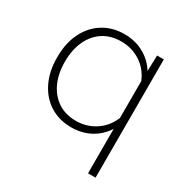

<svg xmlns="http://www.w3.org/2000/svg" viewBox="-167 -697 985 1015"><g transform="rotate(30 325.0 -189.0)"><path d="M307 -556Q373 -556 425.5 -526.5Q478 -497 508 -448L511 -544H552V178H506V-94Q476 -45 424 -16.5Q372 12 307 12Q233 12 177 -23Q121 -58 89.5 -122Q58 -186 58 -272Q58 -359 89.5 -422.5Q121 -486 177 -521Q233 -556 307 -556ZM311 -30Q376 -30 428.5 -64.5Q481 -99 506 -160V-385Q481 -446 428.5 -480Q376 -514 311 -514Q248 -514 202 -484.5Q156 -455 130.5 -400.5Q105 -346 105 -272Q105 -199 130.5 -144.5Q156 -90 202 -60Q248 -30 311 -30Z"/></g></svg>

Font: Azeret Mono Thin Thin
Style: Regular
Weight: 250
Version: Version 1.002